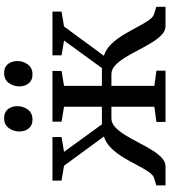

<svg xmlns="http://www.w3.org/2000/svg" viewBox="34 -854 820 928"><g transform="rotate(-90 444.0 -390.0)"><path d="M12 0V-44.5L47 -55Q63 -60 78.2 -82.8Q93.5 -105.5 110 -137.5Q126.5 -169.5 146.2 -202.5Q166 -235.5 191 -261.5Q216 -287.5 248 -298L107 -490.5L35 -502.5V-546.5H245.5V-502.5L174 -490.5L307 -307.5H392V-490.5L320 -502.5V-546.5H565V-502.5L493 -490.5V-307.5H579L712 -490.5L640.5 -502.5V-546.5H852V-502.5L780 -490.5L638.5 -298Q671 -287.5 695.8 -261.5Q720.5 -235.5 740.2 -202.5Q760 -169.5 776.8 -137.5Q793.5 -105.5 808.8 -82.8Q824 -60 840.5 -55L875 -44.5V0H782Q759 0 739.2 -19Q719.5 -38 701.5 -67.8Q683.5 -97.5 666.2 -130.8Q649 -164 631 -193.8Q613 -223.5 592.8 -242.5Q572.5 -261.5 549.5 -261.5H493V-54L566.5 -44V0H318.5V-44L392 -54V-261.5H336Q312.5 -261.5 292.5 -242.5Q272.5 -223.5 254.5 -193.8Q236.5 -164 219.2 -130.8Q202 -97.5 184 -67.8Q166 -38 146.2 -19Q126.5 0 103.5 0ZM329.5 -643Q301.5 -643 287 -661.5Q272.5 -680 272.5 -706Q272.5 -735 289 -757.5Q305.5 -780 337 -780H338Q366 -780 380.5 -761.5Q395 -743 395 -716.5Q395 -688 378.5 -665.5Q362 -643 330.5 -643ZM547.5 -643Q519.5 -643 505 -661.5Q490.5 -680 490.5 -706Q490.5 -735 507 -757.5Q523.5 -780 555 -780H556Q584 -780 598.5 -761.5Q613 -743 613 -716.5Q613 -688 596.5 -665.5Q580 -643 548.5 -643Z"/></g></svg>

Font: Merriweather Text
Style: Regular
Weight: 400
Designer: Eben Sorkin
Foundry: Eben Sorkin
Version: Version 2.100; ttfautohint (v1.7.19-72a1) -l 8 -r 50 -G 200 